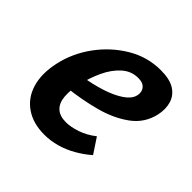

<svg xmlns="http://www.w3.org/2000/svg" viewBox="-125 -545 670 670"><g transform="rotate(45 210.0 -210.5)"><path d="M178 13Q123 13 85.5 -12.5Q48 -38 34 -84Q20 -130 33 -191Q47 -256 87 -311Q127 -366 184 -400Q241 -434 307 -434Q351 -434 375.5 -418.5Q400 -403 408 -376.5Q416 -350 409 -318Q397 -264 352.5 -231.5Q308 -199 246 -182.5Q184 -166 119 -159L124 -223Q174 -231 214 -244Q254 -257 279.5 -274.5Q305 -292 310 -312Q313 -321 311 -332Q309 -343 299.5 -351Q290 -359 270 -359Q236 -359 210 -335.5Q184 -312 167 -275.5Q150 -239 141 -199Q132 -160 134.5 -131Q137 -102 153.5 -86.5Q170 -71 201 -71Q224 -71 254 -81Q284 -91 312 -113L349 -57Q325 -36 297 -20Q269 -4 239 4.5Q209 13 178 13Z"/></g></svg>

Font: Ysabeau Infant
Style: Bold Italic
Weight: 700
Italic angle: -12°
Designer: Christian Thalmann (Catharsis Fonts)
Version: Version 2.001;gftools[0.9.30]; featfreeze: ss01,ss02,lnum